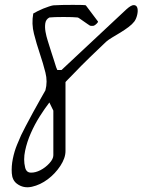

<svg xmlns="http://www.w3.org/2000/svg" viewBox="-20 -785 616 803"><path d="M50.8 -16.6Q31.2 -31.2 29.3 -60.5Q27.3 -89.8 33.7 -121.1Q40 -152.3 51.3 -179.7Q62.5 -207 68.4 -219.7Q73.2 -230.5 87.4 -257.3Q101.6 -284.2 117.7 -314Q133.8 -343.8 148.9 -370.1Q164.1 -396.5 169.9 -407.2Q179.7 -443.4 169.9 -481.9Q160.2 -520.5 146.5 -561Q132.8 -601.6 122.1 -643.6Q111.3 -685.5 119.1 -728.5Q126 -732.4 137.2 -738.3Q148.4 -744.1 160.6 -749Q172.9 -753.9 184.6 -757.8Q196.3 -761.7 203.1 -762.7Q217.8 -763.7 240.7 -764.2Q263.7 -764.6 285.2 -764.6Q306.6 -764.6 322.3 -764.2Q337.9 -763.7 338.9 -762.7L389.6 -695.3Q391.6 -693.4 384.8 -686.5Q377.9 -679.7 373 -677.7Q371.1 -676.8 364.7 -676.8Q358.4 -676.8 356.4 -677.7Q354.5 -678.7 346.7 -684.1Q338.9 -689.5 330.6 -695.3Q322.3 -701.2 314.5 -706.5Q306.6 -711.9 304.7 -711.9Q297.9 -712.9 281.2 -713.4Q264.6 -713.9 245.6 -713.9Q226.6 -713.9 210 -713.4Q193.4 -712.9 186.5 -711.9Q171.9 -704.1 169.4 -687.5Q167 -670.9 170.4 -651.9Q173.8 -632.8 179.2 -616.2Q184.6 -599.6 186.5 -592.8Q189.5 -582 195.3 -564.9Q201.2 -547.9 206.1 -531.7Q210.9 -515.6 214.8 -503.9L219.7 -492.2H237.3L508.8 -746.1Q529.3 -764.6 540.5 -763.7Q551.8 -762.7 554.7 -751Q557.6 -739.3 553.7 -722.7Q549.8 -706.1 542 -695.3Q533.2 -683.6 517.6 -671.9Q502 -660.2 484.4 -649.4Q466.8 -638.7 450.2 -628.9Q433.6 -619.1 423.8 -610.4Q411.1 -598.6 393.6 -581.5Q376 -564.5 356.9 -546.4Q337.9 -528.3 319.8 -509.8Q301.8 -491.2 287.1 -476.1Q272.5 -460.9 263.2 -451.7Q253.9 -442.4 253.9 -441.4V-153.3Q253.9 -124 232.4 -91.3Q210.9 -58.6 179.7 -35.2Q148.4 -11.7 113.3 -3.9Q78.1 3.9 50.8 -16.6ZM85 -85Q89.8 -63.5 108.9 -63Q127.9 -62.5 148.9 -73.2Q169.9 -84 186.5 -102.1Q203.1 -120.1 203.1 -135.7V-322.3L186.5 -356.4Q167 -331.1 146 -297.9Q125 -264.6 108.9 -228Q92.8 -191.4 85 -154.3Q77.1 -117.2 85 -85Z"/></svg>

Font: Over the Rainbow
Style: Regular
Weight: 400
Designer: Kimberly Geswein
Foundry: Kimberly Geswein
Version: Version 1.002 2010